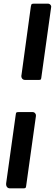

<svg xmlns="http://www.w3.org/2000/svg" viewBox="-20 -867 301 1052"><path d="M118 -429Q106 -429 100.5 -437.5Q95 -446 98 -458L149 -831Q151 -843 154.5 -845Q158 -847 168 -847H242Q251 -847 256.5 -840.5Q262 -834 260 -826L206 -439Q205 -432 202 -430.5Q199 -429 191 -429ZM35 165Q23 165 17.5 156.5Q12 148 14 135L66 -237Q67 -249 70.5 -251Q74 -253 84 -253H158Q167 -253 172.5 -246.5Q178 -240 177 -232L123 154Q122 161 119 163Q116 165 108 165Z"/></svg>

Font: Libre Franklin
Style: Bold Italic
Weight: 700
Italic angle: -8°
Designer: Pablo Impallari, Rodrigo Fuenzalida, Nhung Nguyen
Foundry: Impallari Type
Version: Version 3.000